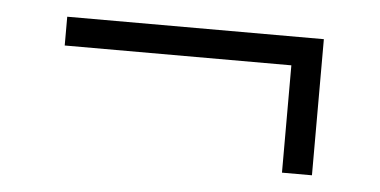

<svg xmlns="http://www.w3.org/2000/svg" viewBox="-30 -420 631 319"><g transform="rotate(5 285.0 -260.5)"><path d="M499 -374V-147H449V-326H71V-374Z"/></g></svg>

Font: Montserrat-Alt1 Light
Style: Regular
Weight: 300
Designer: Differentunic
Foundry: Differentunic
Version: Version 7.222